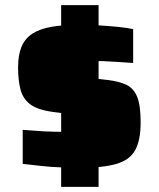

<svg xmlns="http://www.w3.org/2000/svg" viewBox="-20 -716 617 744"><path d="M287 -65Q252 -66 214 -67.5Q176 -69 139 -73Q102 -77 68 -81V-213Q86 -212 107.5 -210Q129 -208 151 -207Q173 -206 193.5 -205.5Q214 -205 232 -205Q284 -205 307 -207.5Q330 -210 335.5 -217Q341 -224 341 -238Q341 -250 338 -255Q335 -260 324 -263Q313 -266 289 -269L187 -282Q126 -290 97.5 -311.5Q69 -333 59.5 -369Q50 -405 50 -455Q50 -503 63.5 -535Q77 -567 105.5 -585.5Q134 -604 179 -612Q224 -620 288 -620Q326 -620 366 -617.5Q406 -615 440.5 -611.5Q475 -608 496 -603V-472Q465 -474 435.5 -476Q406 -478 381.5 -479Q357 -480 340 -480Q305 -480 283.5 -479.5Q262 -479 251.5 -476Q241 -473 237.5 -467Q234 -461 234 -450Q234 -440 236.5 -434Q239 -428 249.5 -425Q260 -422 283 -419L398 -406Q440 -401 468.5 -388Q497 -375 511 -342Q525 -309 525 -242Q525 -173 504 -134.5Q483 -96 431.5 -81Q380 -66 287 -65ZM217 8V-696H362V8Z"/></svg>

Font: Saira SemiExpanded ExtraBold
Style: Regular
Weight: 800
Width: 6
Designer: Hector Gatti with collaboration of the Omnibus-Type team
Foundry: Omnibus-Type
Version: Version 1.101